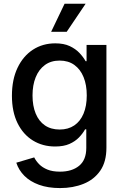

<svg xmlns="http://www.w3.org/2000/svg" viewBox="-20 -771 645 1006"><path d="M294.9 214.4Q231.4 214.4 184.6 197.3Q137.7 180.2 107.9 150.4Q78.1 120.6 65.4 81.5L159.2 53.7Q168.5 72.3 185.1 89.4Q201.7 106.4 228.3 117.4Q254.9 128.4 294.4 128.4Q356.9 128.4 394.5 97.7Q432.1 66.9 432.1 3.9V-93.3H425.8Q413.6 -71.3 393.8 -50.8Q374 -30.3 343.8 -16.8Q313.5 -3.4 268.6 -3.4Q203.6 -3.4 152.3 -34.9Q101.1 -66.4 71.8 -126Q42.5 -185.5 42.5 -269.5Q42.5 -354 71.8 -415.5Q101.1 -477.1 152.3 -510.5Q203.6 -543.9 269.5 -543.9Q314.5 -543.9 345.2 -529.5Q376 -515.1 396.2 -493.7Q416.5 -472.2 428.7 -450.2H433.6V-535.6H537.6V2.9Q537.6 76.7 505.4 123.3Q473.1 169.9 418 192.1Q362.8 214.4 294.9 214.4ZM292.5 -92.3Q337.4 -92.3 369.1 -113.8Q400.9 -135.3 417.7 -175.5Q434.6 -215.8 434.6 -271Q434.6 -325.7 418 -366.7Q401.4 -407.7 369.6 -430.7Q337.9 -453.6 292.5 -453.6Q247.1 -453.6 215.3 -430.4Q183.6 -407.2 167 -366.2Q150.4 -325.2 150.4 -271Q150.4 -216.3 167 -176Q183.6 -135.7 215.3 -114Q247.1 -92.3 292.5 -92.3ZM248 -604.5 318.4 -751.5H428.7L329.6 -604.5Z"/></svg>

Font: Inter 20pt Medium
Style: Regular
Weight: 500
Version: Version 4.001;git-66647c0bb